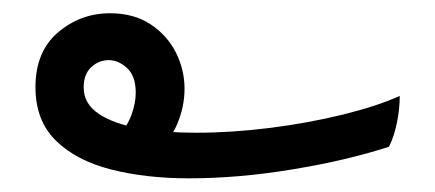

<svg xmlns="http://www.w3.org/2000/svg" viewBox="-20 -349 653 288"><path d="M263.2 -81.5Q199.2 -81.5 147 -94.7Q94.7 -107.9 64 -137.9Q33.2 -168 33.2 -218.3Q33.2 -271.5 66.9 -300.3Q100.6 -329.1 145 -329.1Q180.7 -329.1 205.6 -312.7Q230.5 -296.4 243.7 -270.5Q256.8 -244.6 256.8 -215.8Q256.8 -189.5 246.3 -164.1Q235.8 -138.7 214.4 -120.1L157.2 -144.5Q171.4 -160.2 177.5 -177.5Q183.6 -194.8 183.6 -210Q183.6 -234.9 170.7 -246.8Q157.7 -258.8 143.1 -258.8Q128.4 -258.8 116.9 -248.3Q105.5 -237.8 105.5 -217.8Q105.5 -193.4 128.2 -178.2Q150.9 -163.1 189.2 -156.5Q227.5 -149.9 273.9 -149.9Q327.6 -149.9 385.5 -157.2Q443.4 -164.6 494.6 -177.2Q545.9 -189.9 579.6 -205.1Q579.6 -185.5 575.4 -165Q571.3 -144.5 563.5 -128.9Q500.5 -108.4 419.2 -95Q337.9 -81.5 263.2 -81.5Z"/></svg>

Font: Harmattan Medium
Style: Regular
Weight: 500
Designer: George W. Nuss III and SIL International
Foundry: SIL International
Version: Version 4.000